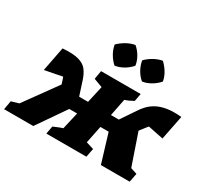

<svg xmlns="http://www.w3.org/2000/svg" viewBox="-185 -1037 1359 1271"><g transform="rotate(30 494.0 -401.5)"><path d="M196 0H-27L-15 -67L42 -84L221 -332L208 -372Q206 -377 204 -382L71 -356L107 -542Q186 -548 229.5 -535.5Q273 -523 294 -494.5Q315 -466 328 -425L362 -320H430L459 -449L392 -474L403 -539H706L695 -480Q676 -470 665 -464.5Q654 -459 631 -451L605 -320H665L738 -428Q753 -452 774 -474.5Q795 -497 826 -514.5Q857 -532 903 -540Q949 -548 1015 -542L978 -356L861 -380Q855 -374 851 -368L815 -322L897 -83L946 -67L933 0H713L647 -217H584L557 -84L615 -66L602 0H296L307 -60Q322 -66 338 -73Q354 -80 376 -87L406 -217H346ZM514 -803Q541 -780 559 -749Q577 -718 582 -684Q561 -658 528.5 -639Q496 -620 462 -615Q437 -637 418 -669Q399 -701 393 -737Q417 -761 448.5 -779Q480 -797 514 -803ZM723 -803Q749 -779 767.5 -748.5Q786 -718 792 -684Q770 -658 738 -639Q706 -620 672 -615Q646 -636 627.5 -668.5Q609 -701 603 -737Q626 -761 657.5 -779Q689 -797 723 -803Z"/></g></svg>

Font: Piazzolla SC ExtraBold
Style: Italic
Weight: 800
Italic angle: -11.3°
Designer: Juan Pablo del Peral
Foundry: Huerta Tipografica
Version: Version 1.330